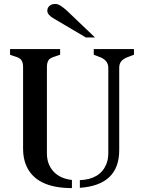

<svg xmlns="http://www.w3.org/2000/svg" viewBox="-20 -944 726 979"><path d="M387.2 -25.4Q489.7 -29.8 521.5 -105.5Q532.2 -130.4 532.2 -163.1V-598.1Q532.2 -638.7 484.4 -654.8Q471.2 -659.2 458 -665V-693.8H663.1V-665Q649.9 -659.2 636.5 -654.8Q623 -650.4 612.3 -643.6Q587.9 -628.9 587.9 -598.1V-178.2Q587.9 -0.5 387.2 13.7ZM346.7 15.1Q164.1 15.1 114.3 -98.6Q97.7 -136.2 97.7 -185.1V-604Q97.7 -635.3 78.6 -647Q69.8 -652.3 57.6 -655.8Q45.4 -659.2 31.2 -665V-693.8H286.6V-665Q272 -659.2 259.8 -655.8Q247.6 -652.3 238.3 -647Q219.2 -635.7 219.2 -604V-162.1Q219.2 -105 253.9 -68.4Q287.1 -33.2 346.7 -26.4ZM418 -752.9 252.4 -850.6Q221.2 -868.7 221.2 -889.6Q221.2 -910.6 243.2 -920.9Q250.5 -923.8 263.7 -923.8Q284.7 -923.8 324.2 -886.7L464.4 -752.9Z"/></svg>

Font: Stardos Stencil
Style: Regular
Weight: 400
Version: Version 1.000